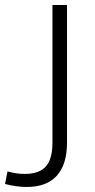

<svg xmlns="http://www.w3.org/2000/svg" viewBox="-118 -560 378 765"><path d="M-12 185Q-31 185 -53.5 182Q-76 179 -98 173L-88 123Q-70 128 -53 130.5Q-36 133 -20 133Q38 133 64.5 103.5Q91 74 91 8V-540H149V8Q149 95 108.5 140Q68 185 -12 185Z"/></svg>

Font: Pathway Extreme 8pt Thin 12pt
Style: Regular
Weight: 100
Version: Version 1.001;gftools[0.9.26]